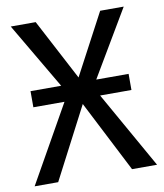

<svg xmlns="http://www.w3.org/2000/svg" viewBox="-79 -754 698 819"><g transform="rotate(-10 270.0 -344.5)"><path d="M347.2 -333 535.2 0H426.8L268.1 -310.1L106.9 0H4.9L192.9 -333H58.1V-402.8H190.9L22.9 -689H130.9L270 -424.8L410.2 -689H512.2L342.8 -402.8H482.9V-333Z"/></g></svg>

Font: FiraGO
Style: Regular
Weight: 400
Designer: bBox Type
Foundry: bBox Type GmbH
Version: Version 1.001;PS 001.001;hotconv 1.0.88;makeotf.lib2.5.64775